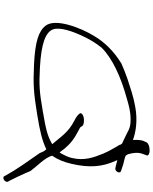

<svg xmlns="http://www.w3.org/2000/svg" viewBox="99 -914 932 1171"><g transform="rotate(90 565.5 -328.0)"><path d="M198 -434C150 -356 89 -201 136 -140C169 -97 233 -76 371 -69C497 -63 547 -67 676 -88C781 -105 835 -118 890 -144C903 -131 908 -117 913 -104C958 -40 1016 42 1047 99L1053 111C1063 130 1096 107 1087 89L1080 77C1076 69 1068 53 1056 28C1044 3 1033 -23 1022 -48C991 -90 942 -134 929 -179C952 -213 968 -250 979 -299C1004 -407 997 -486 961 -565L956 -577L996 -567C1006 -565 1010 -564 1015 -566C1029 -571 1038 -593 1024 -599L982 -613C966 -618 943 -621 929 -628C925 -635 919 -641 919 -647C912 -672 907 -703 918 -731L926 -754C933 -764 919 -774 897 -774C874 -774 856 -767 849 -758L838 -734C833 -717 832 -699 833 -678C833 -676 832 -674 833 -672C788 -690 711 -702 629 -686C566 -675 514 -656 458 -638C426 -627 397 -615 367 -602C293 -557 236 -499 198 -434ZM194 -354C216 -403 240 -444 271 -482C334 -545 444 -598 584 -636C622 -647 659 -658 710 -658C754 -658 772 -647 792 -636L825 -620C834 -615 846 -611 855 -606C859 -601 863 -596 863 -591L885 -553C897 -532 908 -512 916 -492C940 -433 961 -376 943 -300C938 -277 927 -256 917 -237L909 -225C901 -235 893 -245 887 -254C857 -290 827 -314 778 -339C764 -346 753 -352 753 -355C749 -362 747 -369 731 -372C697 -378 668 -366 670 -350C680 -337 686 -330 717 -314C788 -278 814 -231 859 -180C806 -149 764 -141 655 -122C538 -102 502 -99 391 -105C246 -113 174 -139 158 -187C144 -228 172 -306 194 -354Z"/></g></svg>

Font: Stray Cat
Style: UltExtObl
Weight: 400
Version: Version 1.0